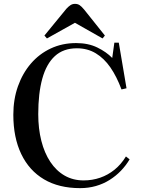

<svg xmlns="http://www.w3.org/2000/svg" viewBox="-20 -960 735 994"><path d="M395 14Q285 14 208 -31.5Q131 -77 90 -162.5Q49 -248 49 -366Q49 -446 73 -513.5Q97 -581 140 -631Q183 -681 242.5 -709Q302 -737 374 -737Q437 -737 484 -714Q531 -691 561 -660L572 -739H595L635 -503L609 -497Q584 -564 551.5 -611Q519 -658 476 -684Q433 -710 378 -710Q308 -710 264 -669.5Q220 -629 199 -553Q178 -477 178 -369Q178 -294 194 -231Q210 -168 240.5 -122Q271 -76 314.5 -51Q358 -26 413 -26Q458 -26 498.5 -40Q539 -54 573 -81.5Q607 -109 632 -150L651 -135Q632 -103 606 -76Q580 -49 547.5 -28.5Q515 -8 476.5 3Q438 14 395 14ZM223 -761 210 -776 324 -915Q334 -926 344.5 -933Q355 -940 368 -940Q382 -940 392 -933.5Q402 -927 416 -910L523 -776L511 -761L368 -842Z"/></svg>

Font: Literata 60pt Medium
Style: Regular
Weight: 500
Designer: Latin by Veronika Burian and Jose Scaglione. Greek by Irene Vlachou. Cyrillic by Vera Evstafieva.
Foundry: TypeTogether
Version: Version 3.103;gftools[0.9.29]